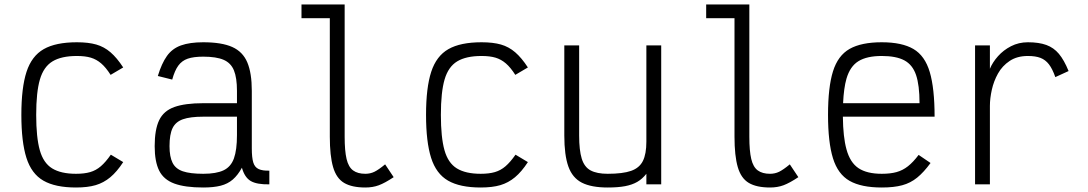

<svg xmlns="http://www.w3.org/2000/svg" viewBox="-20 -820 4840 854"><path d="M318 14Q226 14 173 -16.5Q120 -47 97.5 -118Q75 -189 75 -309Q75 -430 98 -500.5Q121 -571 174.5 -601.5Q228 -632 322 -632Q373 -632 408 -622Q443 -612 471.5 -587.5Q500 -563 528 -520L472 -487Q451 -520 430 -538Q409 -556 384 -563.5Q359 -571 322 -571Q253 -571 213.5 -547Q174 -523 157.5 -466.5Q141 -410 141 -309Q141 -209 157 -152Q173 -95 212 -71Q251 -47 318 -47Q355 -47 381 -54.5Q407 -62 428.5 -80.5Q450 -99 473 -132L528 -99Q500 -56 470.5 -31.5Q441 -7 405.5 3.5Q370 14 318 14Z M884 14Q803 14 755.5 -3.5Q708 -21 688 -61Q668 -101 668 -170Q668 -244 688 -285.5Q708 -327 755.5 -344Q803 -361 884 -361H1034V-416Q1034 -474 1020.5 -507Q1007 -540 974.5 -554Q942 -568 884 -568Q841 -568 815 -559Q789 -550 773 -528Q757 -506 746 -466L682 -482Q699 -538 722.5 -571Q746 -604 785 -618Q824 -632 884 -632Q966 -632 1013 -611Q1060 -590 1080 -542.5Q1100 -495 1100 -416V-160Q1100 -119 1106.5 -97.5Q1113 -76 1130.5 -68Q1148 -60 1178 -61V0Q1122 1 1095 -15Q1068 -31 1056 -74Q1038 -41 1015.5 -21.5Q993 -2 961.5 6Q930 14 884 14ZM884 -47Q942 -47 974.5 -62.5Q1007 -78 1020.5 -115.5Q1034 -153 1034 -219V-301H884Q826 -301 793.5 -289.5Q761 -278 747.5 -250Q734 -222 734 -170Q734 -123 747.5 -96Q761 -69 793.5 -58Q826 -47 884 -47Z M1605 14Q1545 14 1510.5 -6.5Q1476 -27 1461.5 -77Q1447 -127 1447 -212V-739H1321V-800H1513V-212Q1513 -149 1521.5 -113Q1530 -77 1550.5 -62Q1571 -47 1605 -47Q1627 -47 1645.5 -56Q1664 -65 1693 -89L1731 -32Q1692 -6 1665 4Q1638 14 1605 14Z M2118 14Q2026 14 1973 -16.5Q1920 -47 1897.5 -118Q1875 -189 1875 -309Q1875 -430 1898 -500.5Q1921 -571 1974.5 -601.5Q2028 -632 2122 -632Q2173 -632 2208 -622Q2243 -612 2271.5 -587.5Q2300 -563 2328 -520L2272 -487Q2251 -520 2230 -538Q2209 -556 2184 -563.5Q2159 -571 2122 -571Q2053 -571 2013.5 -547Q1974 -523 1957.5 -466.5Q1941 -410 1941 -309Q1941 -209 1957 -152Q1973 -95 2012 -71Q2051 -47 2118 -47Q2155 -47 2181 -54.5Q2207 -62 2228.5 -80.5Q2250 -99 2273 -132L2328 -99Q2300 -56 2270.5 -31.5Q2241 -7 2205.5 3.5Q2170 14 2118 14Z M2683 14Q2610 14 2568 -7.5Q2526 -29 2508 -79.5Q2490 -130 2490 -217V-618H2556V-217Q2556 -152 2567.5 -114.5Q2579 -77 2607 -62Q2635 -47 2683 -47Q2750 -47 2787 -60Q2824 -73 2839.5 -104Q2855 -135 2855 -190V-618H2921V0H2855V-47Q2837 -24 2814.5 -11Q2792 2 2760.5 8Q2729 14 2683 14Z M3405 14Q3345 14 3310.5 -6.5Q3276 -27 3261.5 -77Q3247 -127 3247 -212V-739H3121V-800H3313V-212Q3313 -149 3321.5 -113Q3330 -77 3350.5 -62Q3371 -47 3405 -47Q3427 -47 3445.5 -56Q3464 -65 3493 -89L3531 -32Q3492 -6 3465 4Q3438 14 3405 14Z M3902 14Q3811 14 3759 -15.5Q3707 -45 3685 -116Q3663 -187 3663 -309Q3663 -432 3685 -502.5Q3707 -573 3759 -602.5Q3811 -632 3902 -632Q3992 -632 4043 -602Q4094 -572 4115.5 -499.5Q4137 -427 4137 -301H3729Q3730 -210 3745 -156Q3761 -97 3798.5 -72Q3836 -47 3902 -47Q3940 -47 3967.5 -54.5Q3995 -62 4018.5 -80.5Q4042 -99 4066 -131L4119 -95Q4089 -54 4059.5 -30Q4030 -6 3993 4Q3956 14 3902 14ZM3730 -361H4070Q4070 -441 4054.5 -486.5Q4039 -532 4002.5 -551.5Q3966 -571 3902 -571Q3836 -571 3798.5 -548Q3761 -525 3745 -470Q3733 -428 3730 -361Z M4317 0V-618H4383V-514Q4395 -543 4419 -570Q4443 -597 4477 -614.5Q4511 -632 4552 -632Q4601 -632 4634 -620Q4667 -608 4690 -580.5Q4713 -553 4733 -504L4674 -477Q4661 -514 4645.5 -534Q4630 -554 4608 -562.5Q4586 -571 4552 -571Q4504 -571 4471 -549Q4438 -527 4419 -493Q4400 -459 4391.5 -420.5Q4383 -382 4383 -349V0Z"/></svg>

Font: Victor Mono Thin Light
Style: Regular
Weight: 300
Monospace: yes
Version: Version 1.561;gftools[0.9.30]